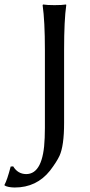

<svg xmlns="http://www.w3.org/2000/svg" viewBox="-61 -668 401 860"><path d="M140.1 -95.2V-444.8Q140.1 -573.7 129.9 -645L131.8 -647.9Q149.9 -645 183.1 -645Q216.8 -645 234.9 -647.9L235.8 -645Q226.1 -578.1 226.1 -444.8V-117.2Q226.1 -15.1 205.6 29.8Q192.9 57.1 163.1 96.2Q103 171.9 4.9 171.9Q-25.4 171.4 -40 163.1L-41 160.2Q-28.8 138.2 -13.2 78.1L-2 77.1Q18.6 111.3 56.2 111.8Q133.8 111.8 139.2 -51.3Q140.1 -70.8 140.1 -95.2Z"/></svg>

Font: Linux Biolinum O
Style: Regular
Weight: 400
Designer: Philipp H. Poll
Foundry: Philipp H. Poll
Version: Version 1.0.4